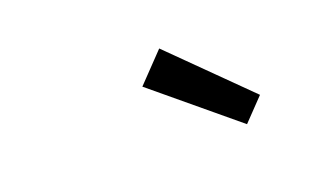

<svg xmlns="http://www.w3.org/2000/svg" viewBox="-40 -847 694 401"><g transform="rotate(-15 307.0 -646.0)"><path d="M497.1 -598.1 455.1 -545.9 264.2 -678.2 318.8 -746.1Z"/></g></svg>

Font: IntelOne Mono Medium
Style: Italic
Weight: 500
Italic angle: -16°
Designer: Fred Shallcrass
Foundry: Frere-Jones Type LLC
Version: Version 1.200;hotconv 1.1.0;makeotfexe 2.6.0;FJTRelease1.2